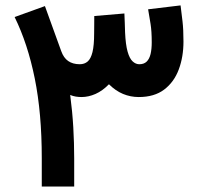

<svg xmlns="http://www.w3.org/2000/svg" viewBox="-20 -680 729 700"><path d="M132.3 -103.5V0H250.5V-102.1Q250.5 -158.2 247.2 -215.7Q243.9 -273.2 235.9 -333.8Q246 -329.5 256.6 -327.8Q267.3 -326.2 277.3 -326.2Q302.6 -326.2 328.2 -337.5Q353.8 -348.8 377.2 -372.8Q401.4 -348.8 428.6 -337.5Q455.9 -326.2 485.8 -326.2Q542.6 -326.2 578.5 -353.4Q614.5 -380.6 631.7 -426.6Q648.9 -472.6 648.9 -528.3Q648.9 -572.9 645.4 -602.3Q641.9 -631.7 638.3 -660.3L520 -646.1Q524.6 -619.1 528.9 -592.8Q533.2 -566.5 533.2 -525.4Q533.2 -500.5 528.9 -482.7Q524.5 -464.8 514.6 -455.3Q504.7 -445.8 487.8 -445.8Q474.8 -445.8 463.6 -456.2Q452.3 -466.5 445.2 -491.8Q438 -517.1 436 -562.1Q435.5 -579.8 434.9 -596.7Q434.3 -613.7 433.5 -630.9L323.7 -621.6Q323.7 -605.5 323.5 -589.8Q323.2 -574.2 323.2 -558.1Q323.2 -514.6 317.2 -490.1Q311.1 -465.7 299.6 -455.8Q288.1 -445.8 270.5 -445.8Q245.1 -446 228.5 -457.6Q211.9 -469.1 203.2 -493.7Q188.6 -534.9 173.5 -575.7Q158.5 -616.6 143.8 -657.8L33.3 -617.9Q81.2 -520.4 106.7 -394Q132.3 -267.7 132.3 -103.5Z"/></svg>

Font: Vazir Variable Regular
Style: Regular
Weight: 400
Designer: Saber Rastikerdar
Foundry: Saber Rastikerdar
Version: Version 30.1.0